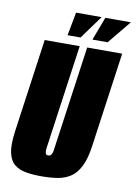

<svg xmlns="http://www.w3.org/2000/svg" viewBox="-85 -792 609 859"><g transform="rotate(10 219.5 -362.0)"><path d="M165 12Q125 12 93.5 6.5Q62 1 41 -16Q20 -33 12.5 -68Q5 -103 13 -163L73 -591H232L165 -115Q164 -104 165 -97Q166 -90 169.5 -87.5Q173 -85 178 -85Q183 -85 187 -87.5Q191 -90 194.5 -97Q198 -104 199 -115L266 -591H425L365 -164Q357 -104 339.5 -68.5Q322 -33 296.5 -16Q271 1 238 6.5Q205 12 165 12ZM170 -630 190 -736H306L229 -630ZM283 -630 323 -736H439L352 -630Z"/></g></svg>

Font: Alumni Sans Thin Black
Style: Italic
Weight: 900
Italic angle: -8°
Version: Version 1.016